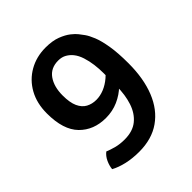

<svg xmlns="http://www.w3.org/2000/svg" viewBox="-183 -769 905 905"><g transform="rotate(-45 270.0 -316.0)"><path d="M263.5 -646.5Q308.5 -646.5 339.8 -634.5Q371 -622.5 390.2 -607.2Q409.5 -592 418 -580.5Q425 -572 436.5 -556Q448 -540 459.8 -511Q471.5 -482 479.5 -434.8Q487.5 -387.5 487.5 -317Q487.5 -216 457.8 -141.8Q428 -67.5 370.2 -27Q312.5 13.5 228 13.5Q183.5 13.5 145.5 4.8Q107.5 -4 80 -19Q82 -40.5 92.2 -62.5Q102.5 -84.5 119.5 -97.5Q138.5 -89.5 163.8 -82.8Q189 -76 220.5 -76Q275 -76 308 -103Q341 -130 356.2 -176.5Q371.5 -223 371.5 -281V-369.5Q371.5 -396.5 367.8 -425.8Q364 -455 355.5 -481.5Q347 -508 332.5 -526Q320.5 -541 303.2 -551Q286 -561 262 -561Q212 -561 186.2 -524.5Q160.5 -488 160.5 -429.5Q160.5 -382 173.2 -354.2Q186 -326.5 208.2 -314.5Q230.5 -302.5 258.5 -302.5Q284.5 -302.5 310.8 -313.2Q337 -324 360.5 -344Q384 -364 400.5 -391L422.5 -331.5Q407.5 -299.5 379.2 -271.8Q351 -244 312.8 -227Q274.5 -210 230 -210Q149 -210 98.5 -261.5Q48 -313 48 -422Q48 -490 76 -540.2Q104 -590.5 153 -618.5Q202 -646.5 263.5 -646.5Z"/></g></svg>

Font: Signika Negative Light Medium
Style: Regular
Weight: 500
Version: Version 2.001